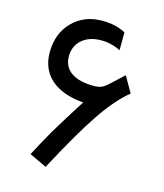

<svg xmlns="http://www.w3.org/2000/svg" viewBox="-101 -715 691 811"><g transform="rotate(15 244.0 -310.0)"><path d="M263.7 -558.1C293.5 -558.1 321.8 -551.3 348.6 -537.6L349.1 -615.7C320.8 -631.3 286.6 -639.2 247.1 -639.2C193.4 -639.2 149.9 -621.6 116.2 -586.9C82.5 -552.2 65.9 -507.3 65.9 -452.6C65.9 -355.5 134.3 -294.4 257.3 -284.7C250.5 -273.4 240.7 -258.3 228.5 -239.3C216.3 -219.7 207.5 -206.1 203.1 -198.7C198.2 -191.4 191.4 -179.7 182.1 -164.6C172.9 -149.4 164.6 -135.7 157.7 -124C144 -100.1 123 -62 99.1 -16.6L174.3 19C234.4 -93.3 284.2 -179.2 324.2 -238.3C364.3 -297.4 403.3 -342.3 441.4 -373L401.4 -442.4C396 -437.5 384.3 -426.8 366.7 -410.2C349.1 -393.1 335.4 -381.3 325.2 -374.5C314.9 -367.2 300.3 -363.8 281.7 -363.8C199.7 -363.8 148.4 -395 148.4 -457.5C148.4 -488.3 159.2 -513.2 180.7 -531.2C202.1 -549.3 230 -558.1 263.7 -558.1Z"/></g></svg>

Font: Shabnam
Style: Regular
Weight: 400
Foundry: DejaVu fonts team - Redesigned by Saber Rastikerdar - Based on Vazir font
Version: Version 5.0.1